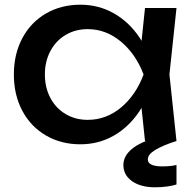

<svg xmlns="http://www.w3.org/2000/svg" viewBox="-20 -600 827 817"><path d="M575 -210 601 -283 575 -355 597 -566H731L701 -283L731 0H597ZM322 14Q240 14 175.5 -23.5Q111 -61 75 -128.5Q39 -196 39 -283Q39 -370 75 -437.5Q111 -505 175.5 -542.5Q240 -580 322 -580Q400 -580 465 -543Q530 -506 574.5 -439Q619 -372 637 -283Q618 -194 573.5 -127Q529 -60 464.5 -23Q400 14 322 14ZM353 -90Q432 -90 495 -142.5Q558 -195 591 -283Q558 -370 494.5 -423Q431 -476 353 -476Q301 -476 259.5 -451.5Q218 -427 194.5 -383Q171 -339 171 -283Q171 -227 194.5 -183Q218 -139 259.5 -114.5Q301 -90 353 -90ZM709 -13V0H731Q674 18 641.5 37.5Q609 57 609 78Q609 108 670 108Q706 108 731 102V185Q717 190 691.5 193.5Q666 197 640 197Q579 197 542 171Q505 145 505 102Q505 64 541 34Q577 4 652 -17Z"/></svg>

Font: Unbounded Variable
Style: Regular
Weight: 400
Designer: Luke Prowse, Jean-Baptiste Morizot, Fátima Lázaro, Florian Runge
Foundry: NaN
Version: Version 1.600;FEAKit 1.0